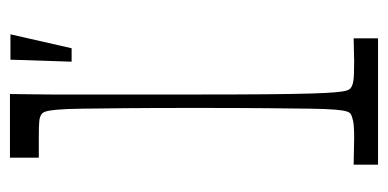

<svg xmlns="http://www.w3.org/2000/svg" viewBox="-217 -563 780 386"><g transform="rotate(-90 173.0 -370.0)"><path d="M35 0V-49Q50 -49 63 -48.5Q76 -48 87 -48Q113 -48 122.5 -50Q132 -52 137 -55Q140 -57 142 -63Q144 -69 145.5 -85.5Q147 -102 147.5 -135.5Q148 -169 148.5 -225Q149 -281 149 -367Q149 -452 148.5 -507.5Q148 -563 147.5 -596Q147 -629 145.5 -645Q144 -661 142 -667.5Q140 -674 137 -676Q132 -680 123 -681Q114 -682 90 -682Q81 -682 71 -682Q61 -682 49 -682V-740H177Q177 -722 176.5 -702.5Q176 -683 176 -656Q176 -629 176 -590Q176 -551 176 -496Q176 -441 176 -364Q176 -279 176.5 -223.5Q177 -168 178 -135Q179 -102 180.5 -85.5Q182 -69 184 -63Q186 -57 189 -55Q194 -51 204 -49.5Q214 -48 243 -48Q253 -48 264 -48.5Q275 -49 289 -49V0ZM269 -616H242L246 -739H297Z"/></g></svg>

Font: Ojuju
Style: Regular
Weight: 400
Designer: Chisaokwu Joboson, Mirko Velimirovic
Foundry: Udi Foundry
Version: Version 1.000